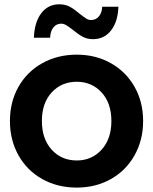

<svg xmlns="http://www.w3.org/2000/svg" viewBox="-20 -853 702 881"><path d="M313.3 -716.7Q294.4 -731.1 283.3 -737.8Q272.2 -744.4 261.1 -744.4Q238.9 -744.4 225 -727.2Q211.1 -710 210 -680H135.6Q137.8 -750 168.9 -791.7Q200 -833.3 252.2 -833.3Q280 -833.3 301.1 -821.7Q322.2 -810 346.7 -788.9Q366.7 -773.3 376.7 -767.2Q386.7 -761.1 397.8 -761.1Q420 -761.1 433.9 -777.8Q447.8 -794.4 448.9 -822.2H523.3Q521.1 -754.4 490 -713.9Q458.9 -673.3 406.7 -673.3Q380 -673.3 359.4 -684.4Q338.9 -695.6 313.3 -716.7ZM25.6 -297.8Q25.6 -385.6 65 -455Q104.4 -524.4 174.4 -563.3Q244.4 -602.2 332.2 -602.2Q418.9 -602.2 488.3 -563.3Q557.8 -524.4 597.2 -455Q636.7 -385.6 636.7 -297.8Q636.7 -210 597.2 -140Q557.8 -70 488.3 -31.1Q418.9 7.8 332.2 7.8Q244.4 7.8 174.4 -31.1Q104.4 -70 65 -140Q25.6 -210 25.6 -297.8ZM491.1 -297.8Q491.1 -380 446.1 -428.9Q401.1 -477.8 332.2 -477.8Q262.2 -477.8 217.2 -428.9Q172.2 -380 172.2 -297.8Q172.2 -215.6 217.2 -166.1Q262.2 -116.7 332.2 -116.7Q401.1 -116.7 446.1 -166.1Q491.1 -215.6 491.1 -297.8Z"/></svg>

Font: Paperlogy 7 Bold
Style: Regular
Weight: 700
Designer: redesigned by Lee Juim, glyphs from Gmarket Sans & Montserrat
Foundry: PT&
Version: Version 1.001